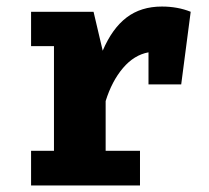

<svg xmlns="http://www.w3.org/2000/svg" viewBox="-20 -567 640 587"><path d="M563 -531 534 -309H434V-407Q390 -399 356 -359Q322 -319 303 -258V-106H408V0H75V-106H145V-426H75V-531H266L294 -412Q323 -480 367 -513.5Q411 -547 475 -547Q523 -547 563 -531Z"/></svg>

Font: Fira Mono
Style: Bold
Weight: 700
Monospace: yes
Designer: Carrois Corporate & Edenspiekermann AG
Foundry: Carrois Corporate GbR & Edenspiekermann AG
Version: Version 3.206